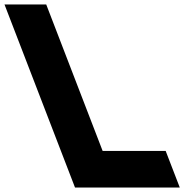

<svg xmlns="http://www.w3.org/2000/svg" viewBox="-278 -845 863 865"><path d="M-69.8 -825H-257.8L60 0H532L468.4 -165H184.4Z"/></svg>

Font: Hussar
Style: BdOpOblFour
Weight: 700
Foundry: Cannot Into Space Fonts
Version: Version 2.00